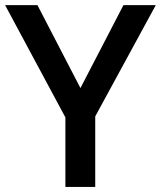

<svg xmlns="http://www.w3.org/2000/svg" viewBox="-20 -734 632 754"><path d="M295.9 -388.2 464.8 -713.9H591.8L354 -276.9V0H236.8V-272.9L0 -713.9H127Z"/></svg>

Font: Sahel SemiBold FD
Style: SemiBold-FD
Weight: 600
Foundry: Saber Rastikerdar (saber.rastikerdar@gmail.com)
Version: Version 3.3.0